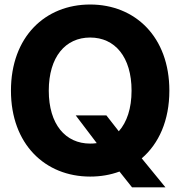

<svg xmlns="http://www.w3.org/2000/svg" viewBox="-20 -759 787 838"><path d="M310.5 -255.4 402.3 -134.3C393.1 -132.8 383.3 -132.3 373.5 -132.3C265.6 -132.3 192.9 -216.3 192.9 -363.3C192.9 -510.7 265.6 -595.2 373.5 -595.2C481.4 -595.2 554.2 -510.7 554.2 -363.3C554.2 -285.6 533.7 -225.6 498.5 -186L444.3 -255.4ZM373.5 11.7C418.9 11.7 461.9 4.4 501.5 -10.3L556.2 58.6H702.1L598.6 -67.9C673.3 -131.8 719.2 -233.4 719.2 -363.3C719.2 -598.1 569.8 -739.3 373.5 -739.3C176.8 -739.3 27.8 -598.1 27.8 -363.3C27.8 -129.9 176.8 11.7 373.5 11.7Z"/></svg>

Font: Raveo Display
Style: Bold
Weight: 700
Designer: Jakub Foglar, Rasmus Andersson (Inter)
Foundry: Jakubfoglar.com
Version: Version 1.100;Glyphs 3.2.3 (3260)